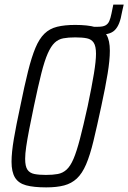

<svg xmlns="http://www.w3.org/2000/svg" viewBox="-20 -804 556 832"><path d="M355 -653 363 -688H405Q426 -688 437 -694Q448 -700 453.5 -712.5Q459 -725 463 -745L471 -784H516L509 -753Q504 -723 496.5 -704Q489 -685 477.5 -673.5Q466 -662 447.5 -657.5Q429 -653 401 -653ZM180 8Q126 8 93 -1Q60 -10 45 -34.5Q30 -59 30 -103Q30 -143 40 -202Q50 -261 68 -344Q86 -433 101.5 -495Q117 -557 133.5 -596.5Q150 -636 172.5 -658Q195 -680 227.5 -688Q260 -696 306 -696Q360 -696 393.5 -686.5Q427 -677 441.5 -653Q456 -629 456 -584Q456 -544 446.5 -485.5Q437 -427 419 -344Q400 -255 385 -193Q370 -131 353 -91.5Q336 -52 313 -30.5Q290 -9 258 -0.5Q226 8 180 8ZM179 -46Q209 -46 230.5 -50Q252 -54 268.5 -69Q285 -84 298.5 -115.5Q312 -147 326.5 -202.5Q341 -258 360 -344Q378 -430 387 -485Q396 -540 396 -571Q396 -604 386 -619Q376 -634 356.5 -638Q337 -642 306 -642Q276 -642 254.5 -638Q233 -634 217 -619Q201 -604 187 -572.5Q173 -541 159 -485.5Q145 -430 127 -344Q115 -287 106.5 -243Q98 -199 93.5 -168Q89 -137 89 -116Q89 -83 99 -68.5Q109 -54 129 -50Q149 -46 179 -46Z"/></svg>

Font: Saira Condensed Light
Style: Italic
Weight: 300
Width: 3
Italic angle: -12°
Designer: Hector Gatti with collaboration of the Omnibus-Type team
Foundry: Omnibus-Type
Version: Version 1.101